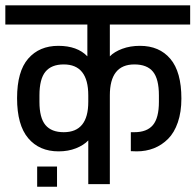

<svg xmlns="http://www.w3.org/2000/svg" viewBox="-32 -701 744 731"><path d="M500.9 -526.5Q574.7 -526.5 616.6 -477Q658.6 -427.5 658.6 -325.8Q658.6 -274.5 645.1 -235.2Q631.6 -195.9 607.9 -172.2Q584.3 -148.6 554.1 -136.6Q523.9 -124.7 488.3 -124.7Q485.7 -124.7 477.8 -125.1Q470 -125.5 466.1 -125.5V-197.7H479.6Q527.4 -197.7 550.2 -224.8Q573 -252 573 -313.2V-338Q573 -400.5 550.4 -428.1Q527.8 -455.7 479.6 -455.7Q386.2 -455.7 386.2 -338V0H304.1V-166.4Q286.7 -148.1 257.2 -136.4Q227.6 -124.7 191.1 -124.7Q117.7 -124.7 75.4 -174.8Q33 -225 33 -327.1Q33 -429.2 75.4 -477.8Q117.7 -526.5 190.1 -526.5Q262.4 -526.5 300.6 -486.5V-607.7H-11.7V-680.7H692V-607.7H386.2V-486.5Q403.1 -503.9 433.3 -515.2Q463.5 -526.5 500.9 -526.5ZM304.1 -338Q304.1 -455.7 210.7 -455.7Q163.8 -455.7 141 -427.9Q118.2 -400.1 118.2 -338V-313.2Q118.2 -252.4 141 -225Q163.8 -197.7 210.7 -197.7Q304.1 -197.7 304.1 -313.2ZM109.5 -66.9H185.1V10H109.5Z"/></svg>

Font: Puralecka Narrow
Style: Regular
Weight: 400
Designer: Hector Gatti, Marcela Romero, Pablo Cosgaya and Nicolas Silva
Version: Version 1.004;PS 001.004;hotconv 1.0.70;makeotf.lib2.5.58329